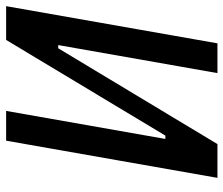

<svg xmlns="http://www.w3.org/2000/svg" viewBox="-72 -662 733 630"><g transform="rotate(-90 295.0 -346.5)"><path d="M83 0 115.7 -170.9H165.5L479.5 -693.4H513.7L481.4 -522.5H452.1L137.7 0ZM26.9 0 148.9 -693.4H246.6L124.5 0ZM370.6 0 492.7 -693.4H590.3L468.3 0Z"/></g></svg>

Font: Cascadia Mono NF
Style: Italic
Weight: 400
Italic angle: -10°
Monospace: yes
Designer: Aaron Bell
Foundry: Saja Typeworks
Version: Version 2404.023